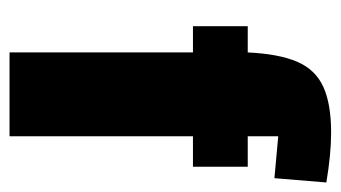

<svg xmlns="http://www.w3.org/2000/svg" viewBox="-176 -539 715 403"><g transform="rotate(90 181.5 -337.5)"><path d="M266 0H90V-499Q93 -565 109.5 -603.5Q126 -642 162 -658.5Q198 -675 258 -675Q281 -675 307 -672.5Q333 -670 363 -665L354 -556L266 -564ZM330 -500V-385H35V-500Z"/></g></svg>

Font: Changa ExtraLight
Style: Bold
Weight: 700
Version: Version 3.002; ttfautohint (v1.8.2)